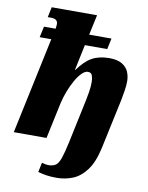

<svg xmlns="http://www.w3.org/2000/svg" viewBox="-103 -833 866 1126"><g transform="rotate(10 330.0 -270.0)"><path d="M315 220Q277 220 252.5 216Q228 212 202 205L214 148Q220 150 232 152.5Q244 155 254 155Q281 155 297 143.5Q313 132 324.5 98.5Q336 65 350 0L405 -260Q409 -279 414 -309.5Q419 -340 419 -369Q419 -387 413.5 -405.5Q408 -424 387 -424Q370 -424 351 -405Q332 -386 314.5 -355Q297 -324 283 -287.5Q269 -251 261 -216L215 0H20L142 -575H73L87 -640H156Q159 -658 159 -668Q159 -699 119 -699H99L112 -760H382L356 -640H489L475 -575H342L310 -423H313Q353 -479 395 -502Q437 -525 497 -525Q545 -525 572.5 -508.5Q600 -492 611.5 -466Q623 -440 623 -409Q623 -383 618 -352Q613 -321 608 -295L545 0Q526 88 490 136Q454 184 408.5 202Q363 220 315 220Z"/></g></svg>

Font: Noto Serif Black
Style: Italic
Weight: 900
Italic angle: -12°
Designer: Monotype Design Team
Foundry: Monotype Imaging Inc.
Version: Version 2.013